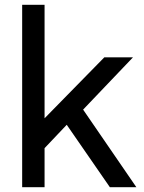

<svg xmlns="http://www.w3.org/2000/svg" viewBox="-20 -777 598 797"><path d="M72 -757H165V-286L413 -539H532L325 -322L546 0H436L257 -259L165 -162V0H72Z"/></svg>

Font: Evergrow Sans 
Style: Medium
Weight: 500
Foundry: 10Web
Version: Version 1.000